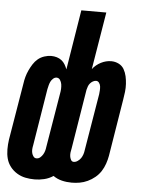

<svg xmlns="http://www.w3.org/2000/svg" viewBox="-57 -777 610 827"><g transform="rotate(5 248.0 -363.5)"><path d="M124 8Q103 8 83.5 4Q64 0 47 -10.5Q30 -21 18 -36.5Q6 -52 1 -71Q-4 -90 -4 -111Q-4 -132 -1 -153L40 -399Q42 -414 46 -428.5Q50 -443 56.5 -457Q63 -471 71.5 -484.5Q80 -498 92 -508Q104 -518 119.5 -523Q135 -528 149 -528Q162 -528 173.5 -524.5Q185 -521 194 -514Q203 -507 209 -497Q215 -487 219 -476L261 -735H369L328 -487Q343 -506 364.5 -517Q386 -528 409 -528Q426 -528 441 -520.5Q456 -513 464 -499Q472 -485 475.5 -469Q479 -453 480 -436Q481 -419 479 -401.5Q477 -384 474 -367L434 -121Q431 -104 425 -86.5Q419 -69 409 -53.5Q399 -38 384.5 -26Q370 -14 353 -6Q336 2 318.5 5Q301 8 284 8Q262 8 241.5 3Q221 -2 204 -14Q186 -2 165 3Q144 8 124 8ZM285 -82Q294 -82 302.5 -88Q311 -94 316 -101.5Q321 -109 324 -118Q327 -127 328 -136L369 -382Q370 -390 370.5 -399Q371 -408 370 -416Q369 -424 364 -431Q359 -438 351 -438Q344 -438 337 -434Q330 -430 325 -424Q320 -418 317.5 -411Q315 -404 313 -396L271 -138Q269 -130 268 -121.5Q267 -113 268 -105Q269 -97 273 -89.5Q277 -82 285 -82ZM124 -83Q133 -83 140 -89Q147 -95 151.5 -102.5Q156 -110 158.5 -118.5Q161 -127 162 -136L201 -370Q203 -380 203.5 -390.5Q204 -401 202.5 -410.5Q201 -420 195.5 -428.5Q190 -437 180 -437Q172 -437 165 -430.5Q158 -424 154.5 -416.5Q151 -409 149 -401Q147 -393 145 -384L105 -138Q103 -129 102.5 -120.5Q102 -112 104 -104Q106 -96 111 -89.5Q116 -83 124 -83Z"/></g></svg>

Font: Iosevka Curly Extrabold
Style: Italic
Weight: 800
Italic angle: -9°
Monospace: yes
Designer: Belleve Invis
Foundry: Belleve Invis
Version: Version 22.1.2; ttfautohint (v1.8.4)